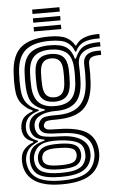

<svg xmlns="http://www.w3.org/2000/svg" viewBox="-63 -807 636 1051"><g transform="rotate(-5 255.0 -281.5)"><path d="M233.8 202Q136.2 202 84.8 167.9Q33.2 133.8 27.5 69Q25.5 46 30.5 25Q35.5 3.5 53.8 -14Q72 -31.5 97.5 -40V-46Q72.5 -53.2 58.8 -67.4Q45 -81.5 40.5 -107Q38 -121 40.5 -136.8Q44.8 -165.8 61.1 -182.5Q77.5 -199.2 108.5 -210V-216Q80.5 -225.5 53.6 -255.2Q26.8 -285 23.5 -337Q21.8 -364.8 22 -386.1Q22.2 -407.5 23.5 -430Q29.2 -526.5 79.6 -568.2Q130 -610 234.5 -610Q297.8 -610 328.8 -593.2Q359.8 -576.5 372.8 -549H378.8Q393.8 -574 419.1 -585Q444.5 -596 469.8 -598.5Q495 -601 509.5 -600V-576Q450.8 -577.2 419.6 -562.4Q388.5 -547.5 375.2 -515.5H369.2Q359.2 -548.2 330.2 -567.1Q301.2 -586 234.5 -586Q145.8 -586 102.1 -549.5Q58.5 -513 53.5 -429Q50.8 -383 53.5 -338Q57 -282.2 82.8 -254.1Q108.5 -226 142.5 -216.2V-210.2Q106 -199.5 88 -182.4Q70 -165.2 65.2 -137.5Q62.8 -122.2 65.2 -106.2Q72 -65.8 123.5 -47.2V-41.2Q91.8 -28 76.5 -12Q61.2 4 54.8 24.8Q47.8 47 50.2 68.5Q57.2 127 100.8 154Q144.2 181 233.8 181Q326 181 369.9 154.1Q413.8 127.2 424 69Q427.5 50 423.8 25.2Q415.8 -27 373.4 -51.6Q331 -76.2 239.5 -78Q201.8 -78.8 182.5 -81.9Q163.2 -85 154.6 -91Q146 -97 140.2 -106Q136.8 -111.8 135.9 -122Q135 -132.2 137 -138Q146.5 -164 165.5 -171.4Q184.5 -178.8 234.5 -178Q321.8 -176.8 363.6 -215.2Q405.5 -253.8 411.5 -338Q413.2 -361.8 413.5 -387.6Q413.8 -413.5 412.5 -439.8Q408.8 -514.8 509.5 -509V-485Q471.8 -486.2 455 -476.1Q438.2 -466 439.5 -440Q440.8 -413.5 440.5 -387.2Q440.2 -361 438.5 -337Q431.5 -240 384.4 -197Q337.2 -154 234.5 -154Q206 -154 192.2 -152.4Q178.5 -150.8 173.1 -146Q167.8 -141.2 163.8 -131.5Q163 -129.8 162.9 -124.8Q162.8 -119.8 165.2 -116.2Q170.2 -109.8 175.5 -106.6Q180.8 -103.5 194.8 -102.5Q208.8 -101.5 239.8 -101Q342.2 -99.5 391.9 -70.2Q441.5 -41 450.5 25Q453.5 47.2 450.5 69Q441.2 134.8 388.9 168.4Q336.5 202 233.8 202ZM233.8 161Q151 161 114.1 140Q77.2 119 71.2 70Q68.8 47.5 74 24.8Q80.5 -3.2 100.5 -19.2Q120.5 -35.2 159.5 -44.5V-50.5Q128.5 -54.8 111 -67.2Q93.5 -79.8 86.2 -106.8Q83 -119.8 85.2 -137.5Q89.2 -167.2 110.5 -184.1Q131.8 -201 175.5 -209.2V-215.2Q133.8 -226.8 110.2 -255Q86.8 -283.2 83.2 -341Q82 -362.5 82 -382Q82 -401.5 83.5 -426.5Q87.8 -499 124.2 -530.5Q160.8 -562 234.5 -562Q293.5 -562 322.8 -542.4Q352 -522.8 364.2 -477.2H370.2Q382.8 -507.2 398.8 -524.4Q414.8 -541.5 440.9 -548.5Q467 -555.5 509.5 -555.5V-531.5Q445 -534.2 412.6 -509.4Q380.2 -484.5 384 -435.2Q385 -423.5 385 -404.9Q385 -386.2 384.8 -368.5Q384.5 -350.8 383.8 -341.5Q378.2 -264 340.6 -232Q303 -200 234.5 -201Q211.2 -201.5 185.5 -196.4Q159.8 -191.2 140 -178.6Q120.2 -166 114.2 -143.5Q112.2 -135.8 112.5 -125Q112.8 -114.2 114.5 -107.8Q123.8 -76.2 153.1 -69Q182.5 -61.8 240 -60.8Q315.5 -59.8 355.5 -36.4Q395.5 -13 402 25.2Q406.2 49.5 402.2 69.2Q392.5 117 352.8 139Q313 161 233.8 161ZM234.5 -228Q292 -228 321.1 -254.9Q350.2 -281.8 354.8 -343.5Q356 -361 356.5 -382.1Q357 -403.2 355.8 -425.2Q352.5 -490.5 320.4 -514.2Q288.2 -538 234.5 -538Q176 -538 146.5 -511.6Q117 -485.2 113.2 -424.5Q112 -404.2 112.1 -382.6Q112.2 -361 113.2 -342.5Q116.8 -283.8 146.4 -255.9Q176 -228 234.5 -228ZM234.5 -252Q191.5 -252 168.9 -273.4Q146.2 -294.8 143.2 -344.2Q142 -366.2 142.1 -384.9Q142.2 -403.5 143.2 -422.2Q146.2 -471.5 168.8 -492.8Q191.2 -514 234.5 -514Q278.2 -514 300.8 -493.1Q323.2 -472.2 325.8 -424Q327.5 -386 324.8 -344.8Q321.2 -295.2 298.8 -273.6Q276.2 -252 234.5 -252ZM234.5 -276Q260.8 -276 276.4 -292.1Q292 -308.2 294.8 -347.5Q296 -366.8 296.5 -383.4Q297 -400 295.8 -422.5Q294 -458.8 278.4 -474.4Q262.8 -490 234.5 -490Q206.5 -490 191 -474Q175.5 -458 173.2 -421Q172.2 -401.5 172.1 -384.1Q172 -366.8 173.2 -346Q175.5 -308.5 191 -292.2Q206.5 -276 234.5 -276ZM233.8 139Q289.2 139 317.9 129.6Q346.5 120.2 358.1 104.2Q369.8 88.2 374.2 69Q378 52.2 373 24.5Q367 -7.5 334.2 -21.5Q301.5 -35.5 239.8 -38.8Q176.5 -42.2 143.9 -27.4Q111.2 -12.5 98 25.2Q91 45.5 95 69.5Q101.5 108.5 134.9 123.8Q168.2 139 233.8 139ZM233.8 119Q172.5 119 147.4 106.6Q122.2 94.2 117 69Q112.2 46 120.2 25Q130.2 -1 156.6 -11.2Q183 -21.5 240.8 -20.5Q292.2 -19.5 317.1 -9.1Q342 1.2 349.2 24.8Q356.2 46.5 350.2 68.5Q342.8 95.8 317.1 107.4Q291.5 119 233.8 119ZM233.8 97Q274.8 97 295.4 91.2Q316 85.5 323.5 69Q334 47 322.5 25Q311.5 4 239.8 2.5Q193 1.2 173.1 7.6Q153.2 14 147 24.2Q133 47.5 142.5 69Q149.2 84 169.2 90.5Q189.2 97 233.8 97ZM154.5 -741V-765H304.5V-741ZM154.5 -693V-717H304.5V-693ZM154.5 -645V-669H304.5V-645Z"/></g></svg>

Font: Big Shoulders Inline Display Black
Style: Regular
Weight: 900
Designer: Patric King
Foundry: XO Type Co
Version: Version 1.000